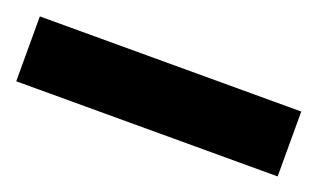

<svg xmlns="http://www.w3.org/2000/svg" viewBox="-31 -99 508 307"><g transform="rotate(20 223.0 55.0)"><path d="M445.3 110.4H0.5V0H445.3Z"/></g></svg>

Font: Shabnam FD
Style: Bold-FD
Weight: 700
Foundry: DejaVu fonts team - Redesigned by Saber Rastikerdar - Based on Vazir font
Version: Version 5.0.1